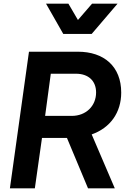

<svg xmlns="http://www.w3.org/2000/svg" viewBox="-20 -1027 709 1047"><path d="M480 -842 621 -1007H482L405 -918L353 -1007H231L325 -842ZM170 0 209 -275H345L460 0H606L480 -294C582 -330 641 -414 641 -522C641 -665 547 -745 405 -745H138L34 0ZM257 -625H394C462 -625 504 -586 504 -523C504 -449 449 -395 371 -395H226Z"/></svg>

Font: Plus Jakarta Sans
Style: Bold Italic
Weight: 700
Italic angle: -8°
Designer: Gumpita Rahayu
Foundry: Tokotype
Version: Version 2.071;gftools[0.9.30]